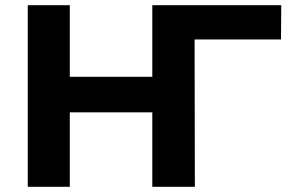

<svg xmlns="http://www.w3.org/2000/svg" viewBox="-20 -720 1118 740"><path d="M729 -700V0H567V-287H249V0H87V-700H249V-424H567V-700ZM1063 -568H730L731 0H570V-700H1064Z"/></svg>

Font: Montserrat Alternates
Style: Bold
Weight: 700
Designer: Julieta Ulanovsky
Foundry: Julieta Ulanovsky
Version: Version 7.200